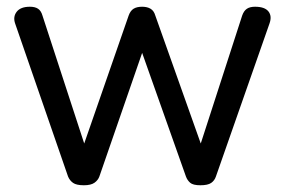

<svg xmlns="http://www.w3.org/2000/svg" viewBox="-20 -535 844 570"><path d="M229 15Q207 15 197 8Q187 1 182 -11L25 -465Q18 -485 29.5 -500Q41 -515 69 -515Q84 -515 93 -509Q102 -503 106 -489L230 -109L362 -489Q367 -503 376.5 -509Q386 -515 402 -515Q417 -515 427 -509Q437 -503 441 -489L576 -109L699 -489Q704 -503 713 -509Q722 -515 737 -515Q766 -515 777 -501Q788 -487 780 -465L621 -11Q617 1 607 8Q597 15 575 15Q553 15 544.5 7.5Q536 0 532 -11L402 -378L275 -11Q271 0 260.5 7.5Q250 15 229 15Z"/></svg>

Font: Playwrite US Modern
Style: Regular
Weight: 400
Designer: Veronika Burian, José Scaglione
Foundry: TypeTogether
Version: Version 1.002